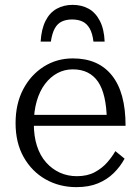

<svg xmlns="http://www.w3.org/2000/svg" viewBox="-20 -759 576 789"><path d="M278 -739Q242 -739 213 -723Q184 -707 167 -673Q150 -639 147 -588H189Q194 -622 205 -642Q216 -662 234 -670.5Q252 -679 276 -679Q301 -679 319 -670.5Q337 -662 348.5 -642Q360 -622 364 -588H410Q408 -639 390.5 -673Q373 -707 344.5 -723Q316 -739 278 -739ZM119 -251Q119 -199 132 -159Q145 -119 169.5 -91.5Q194 -64 226 -49.5Q258 -35 296 -35Q339 -35 369.5 -51.5Q400 -68 420.5 -91.5Q441 -115 454 -138L492 -107Q474 -74 447 -47.5Q420 -21 382.5 -5.5Q345 10 294 10Q224 10 167.5 -22Q111 -54 77.5 -113Q44 -172 44 -253Q44 -332 75 -391.5Q106 -451 159.5 -485Q213 -519 279 -519Q332 -519 372 -501.5Q412 -484 440 -449Q468 -414 482 -362.5Q496 -311 496 -242H100V-287H443L419 -268Q418 -320 409 -359Q400 -398 383 -423Q366 -448 340 -461Q314 -474 279 -474Q245 -474 216 -458.5Q187 -443 165 -414Q143 -385 131 -343.5Q119 -302 119 -251Z"/></svg>

Font: Roboto Serif 36pt Light
Style: Regular
Weight: 300
Designer: Greg Gazdowicz
Foundry: Commercial Type
Version: Version 1.008